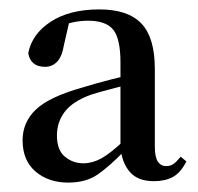

<svg xmlns="http://www.w3.org/2000/svg" viewBox="-20 -845 421 408"><path d="M307 -460Q273 -460 256 -479.5Q239 -499 236 -532V-533V-712Q236 -763 220.5 -782Q205 -801 167 -801Q150 -801 132.5 -797Q115 -793 92 -783L128 -802L116 -750Q112 -725 101.5 -714Q91 -703 76 -703Q45 -703 40 -732Q48 -773 88 -799Q128 -825 191 -825Q252 -825 280.5 -795Q309 -765 309 -699V-534Q309 -511 315.5 -501.5Q322 -492 333 -492Q342 -492 348.5 -496.5Q355 -501 364 -512L376 -502Q364 -478 347.5 -469Q331 -460 307 -460ZM125 -457Q83 -457 55.5 -480.5Q28 -504 28 -547Q28 -585 56 -612Q84 -639 155 -659Q184 -668 215.5 -676Q247 -684 274 -690V-671Q248 -664 220.5 -657Q193 -650 174 -644Q135 -630 118 -608Q101 -586 101 -557Q101 -526 118 -512Q135 -498 157 -498Q176 -498 194.5 -508Q213 -518 240 -543L256 -537L243 -523Q213 -492 188 -474.5Q163 -457 125 -457Z"/></svg>

Font: Noto Serif JP ExtraLight SemiBold
Style: Regular
Weight: 600
Version: Version 2.003-H1;hotconv 1.1.1;makeotfexe 2.6.0